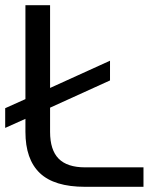

<svg xmlns="http://www.w3.org/2000/svg" viewBox="-20 -720 604 740"><path d="M533 -75V0H308Q189 0 133.5 -53Q78 -106 78 -212V-262L0 -227V-303L78 -338V-700H173V-381L404 -486V-410L173 -305V-212Q173 -142 206 -108.5Q239 -75 308 -75Z"/></svg>

Font: KoHo Medium
Style: Regular
Weight: 500
Version: Version 1.000; ttfautohint (v1.6)